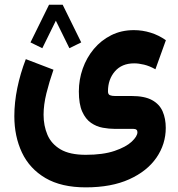

<svg xmlns="http://www.w3.org/2000/svg" viewBox="-20 -558 766 824"><path d="M328.6 -376 277.8 -351.1 219.7 -469.2 161.6 -351.1 110.8 -376 190.4 -537.6H249ZM348.1 246.1Q243.2 246.1 175 206.1Q106.9 166 74.2 96.7Q41.5 27.3 41.5 -59.6Q41.5 -117.7 54.2 -179.9Q66.9 -242.2 90.8 -304.2L209.5 -258.8Q191.4 -207 179.2 -157.7Q167 -108.4 167 -65.4Q167 -18.6 183.6 20.5Q200.2 59.6 239.7 83Q279.3 106.4 348.1 106.4Q422.4 106.4 471.7 89.6Q521 72.8 545.4 49.8Q569.8 26.9 569.8 9.3Q569.8 -4.9 552.2 -4.9H473.1Q448.2 -4.9 421.1 -9.8Q394 -14.6 370.6 -30.8Q347.2 -46.9 332.8 -79.1Q318.4 -111.3 318.4 -165.5Q318.4 -216.3 335 -263.4Q351.6 -310.5 382.6 -347.7Q413.6 -384.8 457 -406.7Q500.5 -428.7 554.7 -428.7Q591.3 -428.7 626.7 -417.7Q662.1 -406.7 691.9 -385.3L647 -260.7Q621.6 -274.9 598.4 -280.5Q575.2 -286.1 555.7 -286.1Q502.9 -286.1 473.1 -251.7Q443.4 -217.3 443.4 -166Q443.4 -152.8 451.9 -149.4Q460.4 -146 473.1 -146H544.4Q600.6 -146 632.6 -128.4Q664.6 -110.8 678 -79.8Q691.4 -48.8 691.4 -9.3Q691.4 60.5 651.4 118.7Q611.3 176.8 534.7 211.4Q458 246.1 348.1 246.1Z"/></svg>

Font: Vazirmatn FD ExtraBold
Style: Regular
Weight: 800
Designer: Saber Rastikerdar
Foundry: Saber Rastikerdar
Version: Version 33.003